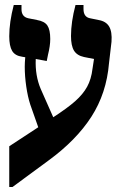

<svg xmlns="http://www.w3.org/2000/svg" viewBox="-20 -667 481 768"><path d="M426 -500 416 -414Q406 -294 345.5 -200Q285 -106 174 -25L30 81H17V-82L133 -158L101 -249Q91 -280 85 -321Q79 -362 79 -400Q79 -416 81 -438L69 -440Q40 -444 28.5 -463.5Q17 -483 17 -522Q17 -578 35 -647H66V-630Q66 -600 93 -594L128 -587Q158 -582 169.5 -565Q181 -548 181 -511Q181 -484 172 -448Q171 -442 167 -423L123 -431Q120 -365 143 -311L193 -198Q250 -235 281 -262.5Q312 -290 328.5 -320Q345 -350 350 -392L356 -431L316 -439Q288 -445 276 -464.5Q264 -484 264 -523Q264 -579 282 -647H314V-631Q314 -599 340 -594L374 -587Q404 -582 416.5 -561Q429 -540 426 -500Z"/></svg>

Font: Noto Serif Hebrew CondExtraBold
Style: Regular
Weight: 800
Width: 3
Designer: Monotype Design Team
Foundry: Monotype Imaging Inc.
Version: Version 1.000